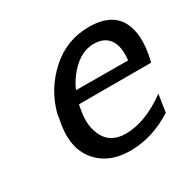

<svg xmlns="http://www.w3.org/2000/svg" viewBox="-116 -609 751 742"><g transform="rotate(-30 259.0 -237.5)"><path d="M90 -240Q90 -245 92 -255Q117 -351 191 -418Q265 -485 365 -485Q508 -485 517 -351Q520 -307 505 -245H183Q181 -240 179 -224Q165 -155 191.5 -105.5Q218 -56 284 -56Q371 -56 469 -127L457 -49Q365 10 266 10Q167 10 115 -56Q63 -122 90 -240ZM200 -298 432 -297Q439 -357 417 -388Q395 -419 349 -419Q301 -419 261 -383Q221 -347 200 -298Z"/></g></svg>

Font: Coval
Style: Italic
Weight: 400
Foundry: Context Ltd
Version: Version 001.000